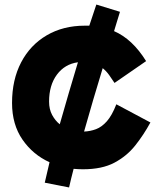

<svg xmlns="http://www.w3.org/2000/svg" viewBox="-20 -714 706 845"><path d="M284 111 177 90Q185 54 198 0Q125 -33 79 -99.5Q33 -166 33 -261Q33 -363 73 -439.5Q113 -516 185.5 -558.5Q258 -601 353 -601Q364 -601 373 -601Q392 -658 404 -694L508 -662Q502 -643 495.5 -621.5Q489 -600 482 -577Q563 -542 623 -445L484 -349Q473 -366 460.5 -383.5Q448 -401 432 -414Q411 -345 390 -274Q369 -203 350 -135Q377 -136 402.5 -145.5Q428 -155 450.5 -180.5Q473 -206 492 -255L642 -175Q612 -120 575 -73.5Q538 -27 483.5 2Q429 31 345 31Q325 31 304 29Q292 75 284 111ZM196 -267Q196 -233 209.5 -208Q223 -183 243 -167Q262 -234 282.5 -304Q303 -374 323 -440Q265 -432 230.5 -385.5Q196 -339 196 -267Z"/></svg>

Font: Mochiy Pop P One
Style: Regular
Weight: 400
Designer: FONTDASU
Foundry: FONTDASU / Google Inc. / Adobe
Version: Version 2.000